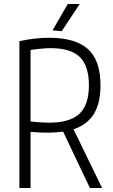

<svg xmlns="http://www.w3.org/2000/svg" viewBox="-20 -941 567 961"><path d="M296 -282Q278 -280 258.5 -278.5Q239 -277 217 -277Q197 -277 175 -278Q153 -279 133 -281V0H77V-735Q157 -752 225 -752Q358 -752 420.5 -695Q483 -638 483 -514Q483 -425 450 -371Q417 -317 348 -294L491 0H430ZM226 -327Q330 -327 377.5 -371.5Q425 -416 425 -514Q425 -611 379.5 -655.5Q334 -700 234 -700Q196 -700 133 -691V-333Q185 -327 226 -327ZM243 -789 319 -921H379L289 -785Z"/></svg>

Font: Encode Sans Compressed
Style: Light
Weight: 300
Designer: Pablo Impallari, Andres Torresi
Foundry: Pablo Impallari, Andres Torresi
Version: Version 1.000; ttfautohint (v1.00) -l 8 -r 50 -G 200 -x 14 -